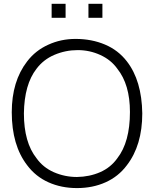

<svg xmlns="http://www.w3.org/2000/svg" viewBox="-20 -968 806 1004"><path d="M323 -948V-875H250V-948ZM515.5 -948V-875H442.5V-948ZM122 -104Q41.5 -208.5 41.5 -381Q41.5 -543 122 -647Q165.5 -704 232 -734Q298 -764.5 375 -764.5Q459 -764.5 528.5 -735.2Q598 -706 643.5 -647Q721.5 -546.5 724 -375Q724 -208.5 643.5 -104Q599.5 -45 532.2 -14.8Q465 15.5 382.5 15.5Q300.5 15.5 233.2 -14.8Q166 -45 122 -104ZM593.5 -140.5Q659.5 -225 659.5 -382.5Q659.5 -526 593.5 -608.5Q560.5 -655 504.5 -680.5Q449 -706 386.5 -706Q322.5 -706 264 -681Q207 -656.5 171 -608.5Q107 -526.5 105 -375Q105 -223.5 171 -140.5Q205 -92.5 261.5 -67.5Q319 -42.5 382.5 -42.5Q448.5 -43.5 503.8 -67.8Q559 -92 593.5 -140.5Z"/></svg>

Font: Russisch Sans Light
Style: Regular
Weight: 300
Designer: Michael Sharanda (font) & Cristiano Sobral (main changes)
Foundry: Michael Sharanda
Version: Version 2.00;September 8, 2020;FontCreator 13.0.0.2681 64-bi